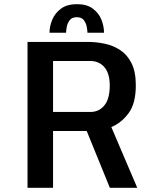

<svg xmlns="http://www.w3.org/2000/svg" viewBox="-20 -901 750 921"><path d="M507 0 396 -272.5H234.5V0H112V-700H400Q442 -700 483 -691.2Q524 -682.5 557.5 -660.2Q591 -638 611.2 -597.2Q631.5 -556.5 631.5 -492Q631.5 -404 596.5 -357.5Q561.5 -311 514 -291.5L638.5 0ZM234.5 -608.5V-364H414Q455.5 -364 481 -395.8Q506.5 -427.5 506.5 -491Q506.5 -548.5 481 -578.5Q455.5 -608.5 412 -608.5ZM217.5 -744Q217.5 -775 230.8 -806.8Q244 -838.5 273 -859.8Q302 -881 349.5 -881Q397 -881 425.5 -859.5Q454 -838 466.5 -806.5Q479 -775 479 -744H399.5Q399.5 -752.5 396.5 -770.5Q393.5 -788.5 382.8 -803.5Q372 -818.5 348.5 -818.5Q324.5 -818.5 313.8 -803.5Q303 -788.5 300 -770.8Q297 -753 297 -744Z"/></svg>

Font: League Mono Medium
Style: Regular
Weight: 500
Width: 6
Designer: Tyler Finck
Foundry: The League of Moveable Type / Tyler Finck
Version: Version 2.300;RELEASE